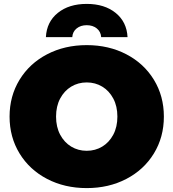

<svg xmlns="http://www.w3.org/2000/svg" viewBox="-20 -947 888 983"><path d="M221 -31C281 0.3 348.7 16 424 16C499.3 16 567 0.3 627 -31C687 -62.3 734 -105.8 768 -161.5C802 -217.2 819 -280 819 -350C819 -420 802 -482.8 768 -538.5C734 -594.2 687 -637.7 627 -669C567 -700.3 499.3 -716 424 -716C348.7 -716 281 -700.3 221 -669C161 -637.7 114 -594.2 80 -538.5C46 -482.8 29 -420 29 -350C29 -280 46 -217.2 80 -161.5C114 -105.8 161 -62.3 221 -31ZM503.5 -196.5C479.8 -182.2 453.3 -175 424 -175C394.7 -175 368.2 -182.2 344.5 -196.5C320.8 -210.8 302 -231.2 288 -257.5C274 -283.8 267 -314.7 267 -350C267 -385.3 274 -416.2 288 -442.5C302 -468.8 320.8 -489.2 344.5 -503.5C368.2 -517.8 394.7 -525 424 -525C453.3 -525 479.8 -517.8 503.5 -503.5C527.2 -489.2 546 -468.8 560 -442.5C574 -416.2 581 -385.3 581 -350C581 -314.7 574 -283.8 560 -257.5C546 -231.2 527.2 -210.8 503.5 -196.5ZM276 -881C238 -850.3 217.7 -809 215 -757H350C351.3 -775.7 358.8 -790.5 372.5 -801.5C386.2 -812.5 403.3 -818 424 -818C444.7 -818 461.8 -812.5 475.5 -801.5C489.2 -790.5 496.7 -775.7 498 -757H633C630.3 -809 610 -850.3 572 -881C534 -911.7 484.7 -927 424 -927C363.3 -927 314 -911.7 276 -881Z"/></svg>

Font: Montserrat Custom Black
Style: Regular
Weight: 900
Designer: Julieta Ulanovsky
Foundry: Julieta Ulanovsky
Version: Version 7.200